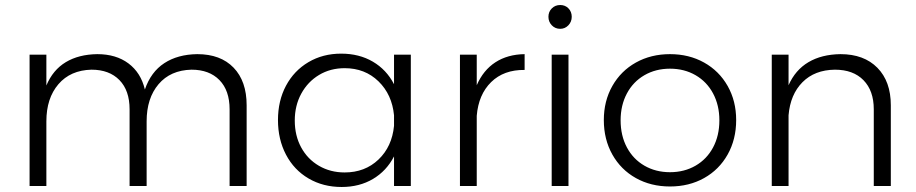

<svg xmlns="http://www.w3.org/2000/svg" viewBox="-20 -742 3655 766"><path d="M964 -322V0H896V-306Q896 -381 855.5 -422.5Q815 -464 744 -464Q660 -462 612.5 -406Q565 -350 565 -258V0H497V-306Q497 -381 456.5 -422.5Q416 -464 345 -464Q261 -462 213 -406Q165 -350 165 -258V0H98V-524H165V-401Q191 -463 242.5 -494Q294 -525 368 -526Q443 -526 492.5 -489Q542 -452 558 -385Q582 -455 635.5 -490Q689 -525 767 -526Q860 -526 912 -472Q964 -418 964 -322Z M1619 -524V0H1552V-118Q1522 -60 1468 -28Q1414 4 1343 4Q1269 4 1211 -30Q1153 -64 1121 -125Q1089 -186 1089 -263Q1089 -340 1121 -400Q1153 -460 1210.5 -494Q1268 -528 1341 -528Q1413 -528 1467.5 -496Q1522 -464 1552 -406V-524ZM1552 -240V-282Q1544 -365 1490 -417.5Q1436 -470 1355 -470Q1298 -470 1253 -443Q1208 -416 1182 -368.5Q1156 -321 1156 -261Q1156 -201 1181.5 -154Q1207 -107 1252.5 -80.5Q1298 -54 1355 -54Q1436 -54 1490 -105.5Q1544 -157 1552 -240Z M2073 -526V-463Q1990 -464 1939.5 -414.5Q1889 -365 1882 -280V0H1815V-524H1882V-402Q1908 -462 1956.5 -493.5Q2005 -525 2073 -526Z M2261 -675Q2261 -655 2247.5 -641Q2234 -627 2215 -627Q2195 -627 2181.5 -641Q2168 -655 2168 -675Q2168 -695 2181.5 -708.5Q2195 -722 2215 -722Q2235 -722 2248 -708.5Q2261 -695 2261 -675ZM2181 -524H2248V0H2181Z M2917 -263Q2917 -186 2883 -125.5Q2849 -65 2789 -31.5Q2729 2 2653 2Q2577 2 2517 -31.5Q2457 -65 2423 -125.5Q2389 -186 2389 -263Q2389 -339 2423 -399Q2457 -459 2517 -492.5Q2577 -526 2653 -526Q2729 -526 2789 -492.5Q2849 -459 2883 -399Q2917 -339 2917 -263ZM2456 -262Q2456 -201 2481 -154Q2506 -107 2551 -81Q2596 -55 2653 -55Q2710 -55 2755 -81Q2800 -107 2825 -154Q2850 -201 2850 -262Q2850 -322 2825 -369Q2800 -416 2755 -442Q2710 -468 2653 -468Q2596 -468 2551 -442Q2506 -416 2481 -369Q2456 -322 2456 -262Z M3534 -322V0H3466V-306Q3466 -380 3425 -422Q3384 -464 3311 -464Q3230 -463 3181.5 -414Q3133 -365 3126 -282V0H3059V-524H3126V-402Q3153 -463 3205.5 -494Q3258 -525 3333 -526Q3427 -526 3480.5 -471.5Q3534 -417 3534 -322Z"/></svg>

Font: TypoPRO Montserrat Alternates
Style: Regular
Weight: 300
Designer: Julieta Ulanovsky
Foundry: Julieta Ulanovsky
Version: Version 6.001